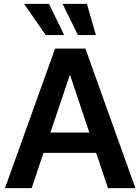

<svg xmlns="http://www.w3.org/2000/svg" viewBox="-20 -981 732 1001"><path d="M145 0H5.9L267.1 -727.5H425.3L686 0H543L481.4 -184.1H207ZM242.7 -290H445.8L345.7 -588.9H343.8ZM218.3 -798.3 105.5 -960.9H235.4L314.5 -798.3ZM386.2 -798.3 306.2 -960.9H433.1L480 -798.3Z"/></svg>

Font: Inter Display Semi Bold
Style: Regular
Weight: 600
Designer: Rasmus Andersson
Foundry: rsms
Version: Version 4.000;git-37864ae